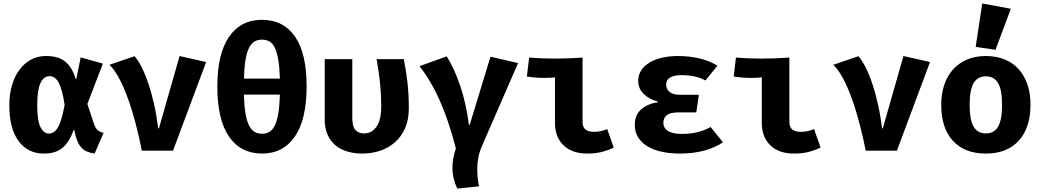

<svg xmlns="http://www.w3.org/2000/svg" viewBox="-20 -874 6040 1114"><path d="M529 17Q502 13 483 4.5Q464 -4 450.5 -19.5Q437 -35 427.5 -59Q418 -83 411 -119H407Q384 -53 344.5 -18Q305 17 235 17Q141 17 87.5 -56Q34 -129 34 -263Q34 -325 49 -377.5Q64 -430 92 -468Q120 -506 159 -527.5Q198 -549 246 -549Q322 -549 361.5 -514Q401 -479 419 -416H423L448 -541L577 -505L487 -271L525 -156Q534 -130 546.5 -119Q559 -108 581 -103ZM264 -99Q277 -99 290 -106.5Q303 -114 314.5 -132.5Q326 -151 336 -183.5Q346 -216 355 -266Q341 -357 320.5 -394.5Q300 -432 268 -432Q233 -432 214.5 -391.5Q196 -351 196 -263Q196 -174 215 -136.5Q234 -99 264 -99Z M803 0Q787 -80 767 -157Q747 -234 723 -300.5Q699 -367 672 -418Q645 -469 615 -498L761 -548Q783 -522 803.5 -481Q824 -440 842 -386Q860 -332 874.5 -267Q889 -202 898 -129H902L1022 -549L1176 -514L984 0Z M1500 -759Q1624 -759 1691.5 -662Q1759 -565 1759 -373Q1759 -181 1691 -82Q1623 17 1500 17Q1377 17 1309 -81Q1241 -179 1241 -372Q1241 -562 1309 -660.5Q1377 -759 1500 -759ZM1500 -98Q1524 -98 1542.5 -108.5Q1561 -119 1574 -145Q1587 -171 1594.5 -215Q1602 -259 1604 -325H1395Q1397 -259 1404.5 -215Q1412 -171 1425.5 -145Q1439 -119 1457.5 -108.5Q1476 -98 1500 -98ZM1500 -644Q1476 -644 1457.5 -633.5Q1439 -623 1425.5 -597Q1412 -571 1404.5 -527.5Q1397 -484 1396 -418H1604Q1602 -484 1594.5 -527.5Q1587 -571 1574.5 -597Q1562 -623 1543 -633.5Q1524 -644 1500 -644Z M2323 -531Q2335 -470 2343.5 -400.5Q2352 -331 2352 -246Q2352 -179 2330 -129.5Q2308 -80 2270.5 -47.5Q2233 -15 2184.5 1Q2136 17 2082 17Q2034 17 1993.5 4.5Q1953 -8 1924.5 -32.5Q1896 -57 1880 -94Q1864 -131 1864 -180V-531H2024V-190Q2024 -141 2041.5 -120.5Q2059 -100 2093 -100Q2136 -100 2164 -138Q2192 -176 2192 -260Q2192 -323 2185 -392Q2178 -461 2165 -531Z M2633 220Q2605 161 2605 99Q2605 47 2625 -13Q2584 -172 2532.5 -288.5Q2481 -405 2414 -490L2572 -547Q2614 -481 2649 -379.5Q2684 -278 2701 -149H2705L2826 -545L2986 -508L2776 -26Q2762 6 2755.5 39Q2749 72 2749 107Q2749 130 2751.5 155Q2754 180 2759 207Z M3200 -425Q3168 -422 3136 -422Q3112 -422 3087.5 -424Q3063 -426 3037 -430L3050 -540Q3123 -534 3197 -534Q3274 -534 3360 -540V-167Q3360 -135 3378 -122Q3396 -109 3428 -109Q3448 -109 3467 -113.5Q3486 -118 3503 -125L3541 -18Q3514 -4 3476 6.5Q3438 17 3387 17Q3299 17 3249.5 -31Q3200 -79 3200 -161Z M4020 -222H3921Q3870 -222 3849.5 -206.5Q3829 -191 3829 -162Q3829 -131 3856 -114Q3883 -97 3938 -97Q4032 -97 4103 -137L4175 -48Q4127 -17 4065 0Q4003 17 3925 17Q3868 17 3819.5 6.5Q3771 -4 3736.5 -25Q3702 -46 3682.5 -77Q3663 -108 3663 -149Q3663 -207 3700 -239.5Q3737 -272 3797 -281V-285Q3746 -298 3714.5 -329Q3683 -360 3683 -405Q3683 -439 3700.5 -466Q3718 -493 3749.5 -511.5Q3781 -530 3823 -539.5Q3865 -549 3915 -549Q3978 -549 4036.5 -535.5Q4095 -522 4143 -493L4073 -407Q4044 -423 4009 -430.5Q3974 -438 3936 -438Q3892 -438 3868.5 -424.5Q3845 -411 3845 -383Q3845 -357 3865 -340.5Q3885 -324 3928 -324H4035Z M4400 -425Q4368 -422 4336 -422Q4312 -422 4287.5 -424Q4263 -426 4237 -430L4250 -540Q4323 -534 4397 -534Q4474 -534 4560 -540V-167Q4560 -135 4578 -122Q4596 -109 4628 -109Q4648 -109 4667 -113.5Q4686 -118 4703 -125L4741 -18Q4714 -4 4676 6.5Q4638 17 4587 17Q4499 17 4449.5 -31Q4400 -79 4400 -161Z M5003 0Q4987 -80 4967 -157Q4947 -234 4923 -300.5Q4899 -367 4872 -418Q4845 -469 4815 -498L4961 -548Q4983 -522 5003.5 -481Q5024 -440 5042 -386Q5060 -332 5074.5 -267Q5089 -202 5098 -129H5102L5222 -549L5376 -514L5184 0Z M5700 -549Q5761 -549 5809.5 -529Q5858 -509 5891 -472Q5924 -435 5941.5 -383Q5959 -331 5959 -267Q5959 -133 5891 -58Q5823 17 5700 17Q5577 17 5509 -57Q5441 -131 5441 -266Q5441 -329 5458.5 -381.5Q5476 -434 5509.5 -471Q5543 -508 5591 -528.5Q5639 -549 5700 -549ZM5700 -431Q5652 -431 5629 -392Q5606 -353 5606 -266Q5606 -178 5629 -139Q5652 -100 5700 -100Q5748 -100 5771 -139Q5794 -178 5794 -267Q5794 -353 5771 -392Q5748 -431 5700 -431ZM5641 -602 5679 -854 5845 -823 5756 -585Z"/></svg>

Font: Qzxlaeiskcpccdgjqmyffctclhy
Style: Regular
Weight: 700
Monospace: yes
Designer: Carrois Corporate & Edenspiekermann
Foundry: Carrois Corporate GbR & Edenspiekermann AG
Version: Version 2.001